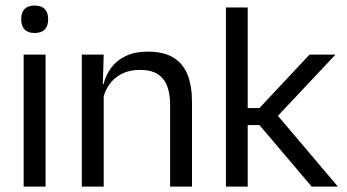

<svg xmlns="http://www.w3.org/2000/svg" viewBox="-20 -690 1284 710"><path d="M148.5 0H67.5V-488H148.5ZM108 -568Q83 -568 70.8 -581.2Q58.5 -594.5 58.5 -617.5V-620Q58.5 -643.5 70.8 -656.5Q83 -669.5 108 -669.5Q133 -669.5 145.5 -656.5Q158 -643.5 158 -620V-617.5Q158 -594 145.5 -581Q133 -568 108 -568Z M690 0H609V-303.5Q609 -343 598.2 -371.5Q587.5 -400 563.2 -415.8Q539 -431.5 497 -431.5Q458.5 -431.5 430.2 -417Q402 -402.5 384.5 -377.8Q367 -353 360 -321.5L345.5 -379H363Q371 -412 391 -439.2Q411 -466.5 444.8 -482.8Q478.5 -499 527.5 -499Q585.5 -499 621.2 -477Q657 -455 673.5 -413.8Q690 -372.5 690 -312.5ZM363.5 0H282.5V-488H363.5L360 -371L363.5 -366.5Z M1229.5 0H1132.5L939.5 -227.5H888V-290.5H939.5L1124.5 -488H1220.5L999 -252.5V-272ZM896 0H815.5V-662.5H896Z"/></svg>

Font: Anek Kannada
Style: Regular
Weight: 400
Version: Version 1.003